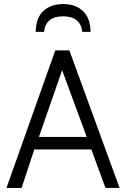

<svg xmlns="http://www.w3.org/2000/svg" viewBox="-20 -932 625 952"><path d="M198 -774H157Q158 -843 195 -877.5Q232 -912 293 -912Q354 -912 391 -877.5Q428 -843 429 -774H388Q379 -851 293 -851Q207 -851 198 -774ZM503 0 433 -191H150L87 0H12L254 -682H324L573 0ZM173 -253H410L288 -584Z"/></svg>

Font: Didact Gothic
Style: Regular
Weight: 400
Designer: Daniel Johnson
Foundry: Daniel Johnson
Version: Version 2.101;PS 002.101;hotconv 1.0.88;makeotf.lib2.5.64775